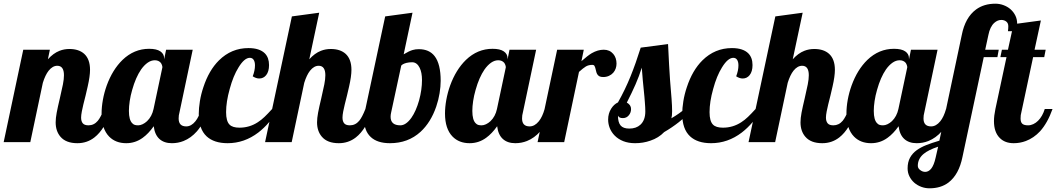

<svg xmlns="http://www.w3.org/2000/svg" viewBox="-58 -769 5716 1039"><path d="M269 -29.3Q243.2 -59.6 243.2 -106.9Q243.2 -129.4 248.8 -159.2Q254.4 -189 265.6 -235.8Q276.9 -283.7 282.5 -312.3Q288.1 -340.8 288.1 -361.8Q288.1 -413.1 252 -413.1Q226.6 -413.1 205.1 -386.2Q187 -363.3 173.8 -320.8L106 0H-38.1L67.9 -500H211.9L201.2 -448.2Q230.5 -481 264.2 -494.1Q289.1 -503.9 317.9 -503.9Q368.7 -503.9 397.9 -477.5Q429.2 -448.7 429.2 -391.1Q429.2 -356.4 416.5 -300.8Q413.1 -284.7 405.3 -252.4Q391.1 -198.2 384.8 -166Q380.9 -145.5 380.9 -132.8Q380.9 -112.8 389.9 -101.8Q398.9 -90.8 420.9 -90.8Q450.7 -90.8 471.2 -115.2Q486.8 -133.8 504.9 -179.2H546.9Q509.8 -69.3 453.1 -25.4Q413.1 5.9 360.8 5.9Q298.8 5.9 269 -29.3Z M532.7 -29.8Q491.7 -71.8 491.7 -154.8Q491.7 -189.9 498.8 -229Q505.9 -268.1 519.5 -306.2Q550.8 -392.1 605 -444.8Q667.5 -504.9 749 -504.9Q789.6 -504.9 809.8 -491Q830.1 -477.1 830.1 -454.1V-446.8L840.8 -500H984.9L913.1 -160.2Q908.7 -145.5 908.7 -127.9Q908.7 -85 949.7 -85Q977.1 -85 999.5 -112.8Q1018.6 -136.2 1030.8 -179.2H1072.8Q1045.9 -103 1007.8 -58.6Q975.6 -22 935.1 -5.9Q905.3 5.9 872.1 5.9Q829.6 5.9 804.4 -17.3Q779.3 -40.5 773.9 -85.9Q745.6 -45.9 714.4 -23.4Q674.3 5.9 625 5.9Q567.9 5.9 532.7 -29.8ZM737.8 -113.3Q764.2 -138.7 772.9 -179.2L820.8 -404.8Q820.8 -409.7 818.6 -416.3Q816.4 -422.9 812.5 -428.7Q800.8 -442.9 779.8 -442.9Q759.8 -442.9 741 -429.7Q722.2 -416.5 705.6 -393.1Q676.3 -350.6 657.2 -282.2Q648.4 -252 644 -222.4Q639.6 -192.9 639.6 -168.9Q639.6 -119.1 658.2 -101.6Q664.6 -94.7 672.4 -92.8Q680.2 -90.8 689.9 -90.8Q701.2 -90.8 713.6 -96.7Q726.1 -102.5 737.8 -113.3Z M1060.1 -31.2Q1017.6 -70.8 1017.6 -152.8Q1017.6 -183.6 1023.7 -221.4Q1029.8 -259.3 1042.5 -296.9Q1072.3 -388.2 1127 -442.4Q1194.3 -508.8 1286.6 -508.8Q1346.7 -508.8 1375.5 -480Q1397.9 -457 1397.9 -417Q1397.9 -381.8 1382.3 -362.3Q1367.7 -344.2 1344.7 -344.2Q1328.1 -344.2 1309.6 -356Q1321.8 -387.7 1321.8 -415Q1321.8 -434.1 1314.7 -445.1Q1307.6 -456.1 1293.9 -456.1Q1264.6 -456.1 1232.9 -404.3Q1204.1 -358.4 1185.1 -287.6Q1165.5 -218.3 1165.5 -162.1Q1165.5 -113.3 1184.1 -94.7Q1200.2 -78.1 1237.8 -78.1Q1292 -78.1 1336.9 -107.4Q1356 -119.6 1373.5 -136.5Q1391.1 -153.3 1414.6 -179.2H1448.7Q1401.4 -99.1 1339.8 -51.8Q1264.2 5.9 1173.8 5.9Q1100.1 5.9 1060.1 -31.2Z M1683.6 -29.3Q1657.7 -59.6 1657.7 -106.9Q1657.7 -129.4 1663.3 -159.2Q1668.9 -189 1680.2 -235.8Q1691.4 -283.7 1697 -312.3Q1702.6 -340.8 1702.6 -361.8Q1702.6 -413.1 1666.5 -413.1Q1641.1 -413.1 1619.6 -386.2Q1601.6 -363.3 1588.4 -320.8L1520.5 0H1376.5L1521.5 -680.2L1669.4 -700.2L1615.7 -448.2Q1645 -481 1678.7 -494.1Q1703.6 -503.9 1732.4 -503.9Q1783.2 -503.9 1812.5 -477.5Q1843.8 -448.7 1843.8 -391.1Q1843.8 -356.4 1831.1 -300.8Q1827.6 -284.7 1819.8 -252.4Q1805.7 -198.2 1799.3 -166Q1795.4 -145.5 1795.4 -132.8Q1795.4 -112.8 1804.4 -101.8Q1813.5 -90.8 1835.4 -90.8Q1865.2 -90.8 1885.7 -115.2Q1901.4 -133.8 1919.4 -179.2H1961.4Q1924.3 -69.3 1867.7 -25.4Q1827.6 5.9 1775.4 5.9Q1713.4 5.9 1683.6 -29.3Z M1912.6 -122.1Q1912.6 -154.8 1919.4 -179.2L2026.4 -680.2L2174.3 -700.2L2126.5 -475.1Q2155.3 -492.7 2175.3 -498.5Q2189.9 -502.9 2208.5 -502.9Q2264.6 -502.9 2293.9 -465.3Q2326.7 -422.9 2326.7 -332Q2326.7 -300.8 2320.8 -264.4Q2314.9 -228 2302.7 -192.4Q2273.4 -106.9 2217.8 -55.7Q2150.4 5.9 2052.2 5.9Q1983.9 5.9 1948.2 -27.6Q1912.6 -61 1912.6 -122.1ZM2168 -131.3Q2193.4 -167.5 2210 -226.1Q2225.6 -283.7 2225.6 -335.9Q2225.6 -376.5 2212.9 -402.3Q2206.1 -416.5 2195.8 -424.3Q2185.5 -432.1 2172.4 -432.1Q2155.3 -432.1 2141.6 -428.7Q2121.1 -423.3 2113.3 -414.1L2058.6 -160.2Q2055.7 -147.9 2055.7 -137.2Q2055.7 -90.8 2108.4 -90.8Q2138.7 -90.8 2168 -131.3Z M2391.1 -29.8Q2350.1 -71.8 2350.1 -154.8Q2350.1 -189.9 2357.2 -229Q2364.3 -268.1 2377.9 -306.2Q2409.2 -392.1 2463.4 -444.8Q2525.9 -504.9 2607.4 -504.9Q2647.9 -504.9 2668.2 -491Q2688.5 -477.1 2688.5 -454.1V-446.8L2699.2 -500H2843.3L2771.5 -160.2Q2767.1 -145.5 2767.1 -127.9Q2767.1 -85 2808.1 -85Q2835.4 -85 2857.9 -112.8Q2877 -136.2 2889.2 -179.2H2931.2Q2904.3 -103 2866.2 -58.6Q2834 -22 2793.5 -5.9Q2763.7 5.9 2730.5 5.9Q2688 5.9 2662.8 -17.3Q2637.7 -40.5 2632.3 -85.9Q2604 -45.9 2572.8 -23.4Q2532.7 5.9 2483.4 5.9Q2426.3 5.9 2391.1 -29.8ZM2596.2 -113.3Q2622.6 -138.7 2631.3 -179.2L2679.2 -404.8Q2679.2 -409.7 2677 -416.3Q2674.8 -422.9 2670.9 -428.7Q2659.2 -442.9 2638.2 -442.9Q2618.2 -442.9 2599.4 -429.7Q2580.6 -416.5 2564 -393.1Q2534.7 -350.6 2515.6 -282.2Q2506.8 -252 2502.4 -222.4Q2498 -192.9 2498 -168.9Q2498 -119.1 2516.6 -101.6Q2522.9 -94.7 2530.8 -92.8Q2538.6 -90.8 2548.3 -90.8Q2559.6 -90.8 2572 -96.7Q2584.5 -102.5 2596.2 -113.3Z M2957 -500H3101.1L3088.4 -438Q3122.6 -468.3 3144 -481Q3177.2 -500 3209 -500Q3241.2 -500 3260.7 -477.1Q3269.5 -466.8 3273.9 -453.4Q3278.3 -439.9 3278.3 -424.8Q3278.3 -411.1 3273.9 -398.4Q3269.5 -385.7 3260.7 -375.5Q3251 -364.7 3237.1 -358.4Q3223.1 -352.1 3206.1 -352.1Q3192.9 -352.1 3185.1 -356.4Q3177.2 -360.8 3172.9 -369.1Q3168.9 -377.4 3167.5 -385.3Q3163.1 -406.2 3158.7 -413.1Q3155.3 -418 3147.9 -418Q3127 -418 3112.3 -409.2Q3097.7 -400.4 3075.2 -379.9L2995.1 0H2851.1Z M3268.1 -35.6Q3250.5 -53.7 3241.7 -75.9Q3232.9 -98.1 3232.9 -122.1Q3232.9 -154.8 3249.5 -181.2Q3264.2 -204.6 3286.1 -214.8Q3325.2 -284.2 3354 -355.5Q3382.8 -426.8 3409.2 -511.2L3557.1 -530.8Q3563 -403.8 3567.9 -335.9Q3572.8 -266.1 3576.2 -233.4Q3579.1 -195.3 3579.1 -167Q3579.1 -141.6 3575.2 -128.9Q3620.1 -155.3 3647 -179.2H3689Q3653.3 -137.7 3615.5 -107.9Q3577.6 -78.1 3536.1 -54.2Q3506.3 -22.9 3461.4 -7.8Q3422.4 5.9 3378.9 5.9Q3342.8 5.9 3314.9 -5.1Q3287.1 -16.1 3268.1 -35.6ZM3407.2 -93.8Q3434.1 -118.2 3434.1 -166Q3434.1 -186 3431.6 -216.3L3429.2 -246.1Q3424.8 -284.7 3420.4 -335.4L3415 -402.8Q3400.9 -357.4 3381.3 -312.7Q3361.8 -268.1 3334 -213.9Q3356.9 -201.2 3356.9 -179.2Q3356.9 -159.7 3345.2 -145.5Q3332.5 -129.9 3313 -129.9Q3303.2 -129.9 3296.6 -132.6Q3290 -135.3 3286.1 -143.1Q3286.1 -106.9 3300.3 -90.1Q3314.5 -73.2 3347.2 -73.2Q3384.8 -73.2 3407.2 -93.8Z M3676.3 -31.2Q3633.8 -70.8 3633.8 -152.8Q3633.8 -183.6 3639.9 -221.4Q3646 -259.3 3658.7 -296.9Q3688.5 -388.2 3743.2 -442.4Q3810.5 -508.8 3902.8 -508.8Q3962.9 -508.8 3991.7 -480Q4014.2 -457 4014.2 -417Q4014.2 -381.8 3998.5 -362.3Q3983.9 -344.2 3960.9 -344.2Q3944.3 -344.2 3925.8 -356Q3938 -387.7 3938 -415Q3938 -434.1 3930.9 -445.1Q3923.8 -456.1 3910.2 -456.1Q3880.9 -456.1 3849.1 -404.3Q3820.3 -358.4 3801.3 -287.6Q3781.7 -218.3 3781.7 -162.1Q3781.7 -113.3 3800.3 -94.7Q3816.4 -78.1 3854 -78.1Q3908.2 -78.1 3953.1 -107.4Q3972.2 -119.6 3989.7 -136.5Q4007.3 -153.3 4030.8 -179.2H4064.9Q4017.6 -99.1 3956.1 -51.8Q3880.4 5.9 3790 5.9Q3716.3 5.9 3676.3 -31.2Z M4299.8 -29.3Q4273.9 -59.6 4273.9 -106.9Q4273.9 -129.4 4279.5 -159.2Q4285.2 -189 4296.4 -235.8Q4307.6 -283.7 4313.2 -312.3Q4318.8 -340.8 4318.8 -361.8Q4318.8 -413.1 4282.7 -413.1Q4257.3 -413.1 4235.8 -386.2Q4217.8 -363.3 4204.6 -320.8L4136.7 0H3992.7L4137.7 -680.2L4285.6 -700.2L4231.9 -448.2Q4261.2 -481 4294.9 -494.1Q4319.8 -503.9 4348.6 -503.9Q4399.4 -503.9 4428.7 -477.5Q4460 -448.7 4460 -391.1Q4460 -356.4 4447.3 -300.8Q4443.8 -284.7 4436 -252.4Q4421.9 -198.2 4415.5 -166Q4411.6 -145.5 4411.6 -132.8Q4411.6 -112.8 4420.7 -101.8Q4429.7 -90.8 4451.7 -90.8Q4481.4 -90.8 4502 -115.2Q4517.6 -133.8 4535.6 -179.2H4577.6Q4540.5 -69.3 4483.9 -25.4Q4443.8 5.9 4391.6 5.9Q4329.6 5.9 4299.8 -29.3Z M4563.5 -29.8Q4522.5 -71.8 4522.5 -154.8Q4522.5 -189.9 4529.5 -229Q4536.6 -268.1 4550.3 -306.2Q4581.5 -392.1 4635.7 -444.8Q4698.2 -504.9 4779.8 -504.9Q4820.3 -504.9 4840.6 -491Q4860.8 -477.1 4860.8 -454.1V-446.8L4871.6 -500H5015.6L4943.8 -160.2Q4939.5 -145.5 4939.5 -127.9Q4939.5 -85 4980.5 -85Q5007.8 -85 5030.3 -112.8Q5049.3 -136.2 5061.5 -179.2H5103.5Q5076.7 -103 5038.6 -58.6Q5006.3 -22 4965.8 -5.9Q4936 5.9 4902.8 5.9Q4860.4 5.9 4835.2 -17.3Q4810.1 -40.5 4804.7 -85.9Q4776.4 -45.9 4745.1 -23.4Q4705.1 5.9 4655.8 5.9Q4598.6 5.9 4563.5 -29.8ZM4768.6 -113.3Q4794.9 -138.7 4803.7 -179.2L4851.6 -404.8Q4851.6 -409.7 4849.4 -416.3Q4847.2 -422.9 4843.3 -428.7Q4831.5 -442.9 4810.5 -442.9Q4790.5 -442.9 4771.7 -429.7Q4752.9 -416.5 4736.3 -393.1Q4707 -350.6 4688 -282.2Q4679.2 -252 4674.8 -222.4Q4670.4 -192.9 4670.4 -168.9Q4670.4 -119.1 4689 -101.6Q4695.3 -94.7 4703.1 -92.8Q4710.9 -90.8 4720.7 -90.8Q4731.9 -90.8 4744.4 -96.7Q4756.8 -102.5 4768.6 -113.3Z M4890.1 220.2Q4873 205.1 4863.3 185.3Q4853.5 165.5 4853.5 142.1Q4853.5 108.4 4866.5 84.5Q4879.4 60.5 4903.8 43Q4925.3 27.8 4953.9 16.4Q4982.4 4.9 5025.4 -7.8L5146.5 -579.1Q5165 -674.3 5224.1 -717.8Q5266.6 -749 5328.6 -749Q5351.1 -749 5372.3 -741.2Q5393.6 -733.4 5410.2 -719.2Q5427.2 -704.1 5436.8 -684.3Q5446.3 -664.6 5446.3 -641.1Q5446.3 -617.7 5443.4 -600.1H5396.5Q5398.4 -615.2 5398.4 -627Q5398.4 -643.6 5387.5 -652.3Q5376.5 -661.1 5360.4 -661.1Q5340.3 -661.1 5322.8 -645.5Q5299.3 -624.5 5290.5 -579.1L5273.4 -500H5346.7L5339.4 -460H5265.6L5150.4 80.1Q5131.3 175.3 5074.7 218.8Q5033.2 250 4971.7 250Q4949.2 250 4928 242.2Q4906.7 234.4 4890.1 220.2ZM4980.5 144.5Q4996.1 125.5 5005.4 83L5018.6 24.9Q4965.3 42.5 4939.9 64Q4908.7 90.3 4908.7 127.9Q4908.7 141.1 4919.9 149.9Q4933.1 161.1 4948.7 161.1Q4966.3 161.1 4980.5 144.5Z M5352.1 -22.5Q5320.8 -53.7 5320.8 -113.8Q5320.8 -142.1 5328.6 -179.2L5388.7 -460H5355.5L5363.8 -500H5396.5L5426.8 -638.2L5574.7 -658.2L5540.5 -500H5600.6L5592.8 -460H5532.7L5468.8 -160.2Q5464.8 -147.5 5464.8 -127.9Q5464.8 -107.4 5474.4 -99.1Q5483.9 -90.8 5505.4 -90.8Q5520 -90.8 5533.9 -97.4Q5547.9 -104 5559.6 -115.7Q5583.5 -139.6 5595.7 -179.2H5637.7Q5610.8 -103.5 5570.3 -58.6Q5536.1 -22 5493.2 -5.9Q5461.9 5.9 5427.7 5.9Q5379.9 5.9 5352.1 -22.5Z"/></svg>

Font: Pattaya
Style: Regular
Weight: 400
Designer: Pablo Impallari / Thai characters Designed by Thanarat Vachiruckul and Suppakit Chalermlarp
Foundry: Pablo Impallari
Version: Version 2.001